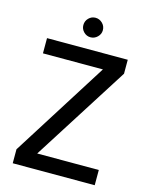

<svg xmlns="http://www.w3.org/2000/svg" viewBox="-128 -955 806 1036"><g transform="rotate(15 275.0 -437.0)"><path d="M46 0V-78L385 -615H50V-700H501V-622L160 -85H504V0ZM275 -765Q253 -765 237 -781Q221 -797 221 -819Q221 -842 237 -858Q253 -874 275 -874Q297 -874 313.5 -858Q330 -842 330 -819Q330 -797 313.5 -781Q297 -765 275 -765Z"/></g></svg>

Font: DMSans_18ptMedium
Style: Regular
Weight: 500
Designer: Colophon Foundry, Jonny Pinhorn
Foundry: Colophon Foundry
Version: Version 4.004;gftools[0.9.30]